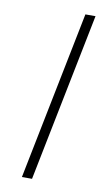

<svg xmlns="http://www.w3.org/2000/svg" viewBox="-82 -741 445 784"><g transform="rotate(10 141.0 -349.5)"><path d="M249 -699 109 0H67L207 -699Z"/></g></svg>

Font: TypoPRO Montserrat
Style: Italic
Weight: 275
Italic angle: -11.3°
Designer: Julieta Ulanovsky
Foundry: Julieta Ulanovsky
Version: Version 6.001